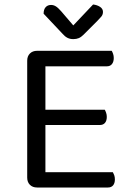

<svg xmlns="http://www.w3.org/2000/svg" viewBox="-20 -834 582 854"><path d="M145 0Q125 0 113 -12Q101 -24 101 -44V-564Q101 -584 113 -596Q125 -608 145 -608H477Q480 -603 483 -594.5Q486 -586 486 -576Q486 -559 478 -549Q470 -539 455 -539H182V-346H446Q449 -341 452 -332.5Q455 -324 455 -314Q455 -297 447 -287.5Q439 -278 424 -278H182V-68H482Q485 -63 488 -55Q491 -47 491 -36Q491 -19 483 -9.5Q475 0 460 0ZM394 -814Q412 -812 425 -803.5Q438 -795 438 -781Q438 -769 430.5 -760Q423 -751 412 -740L352 -680Q341 -669 330.5 -664.5Q320 -660 306 -660Q291 -660 279.5 -666Q268 -672 257 -685L174 -773Q174 -792 183 -802Q192 -812 207 -812Q218 -812 228 -806Q238 -800 252 -784L306 -721Z"/></svg>

Font: Baloo Da 2
Style: Regular
Weight: 400
Designer: Noopur Datye, Sulekha Rajkumar and Ek Type
Foundry: Ek Type
Version: Version 1.640;hotconv 1.0.111;makeotfexe 2.5.65597; ttfautoh